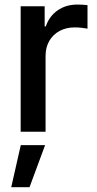

<svg xmlns="http://www.w3.org/2000/svg" viewBox="-20 -566 416 825"><path d="M68.8 0V-539.1H171.9V-452.6H176.8Q191.9 -496.6 227.8 -521.5Q263.7 -546.4 312 -546.4Q322.8 -546.4 335.2 -545.7Q347.7 -544.9 356 -543.9V-442.9Q350.1 -444.3 333.7 -446.3Q317.4 -448.2 299.8 -448.2Q264.6 -448.2 236.3 -433.1Q208 -418 191.9 -390.4Q175.8 -362.8 175.8 -325.7V0ZM28.3 238.3 69.3 57.6H173.8L106.9 238.3Z"/></svg>

Font: Inter 18pt Medium
Style: Regular
Weight: 500
Designer: Rasmus Andersson
Foundry: rsms
Version: Version 4.001;git-66647c0bb